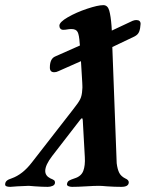

<svg xmlns="http://www.w3.org/2000/svg" viewBox="-71 -723 587 747"><path d="M459 -645Q476 -645 476 -630Q475 -612 470.5 -600Q466 -588 452 -581L366 -540L383 -88Q386 -64 393 -50.5Q400 -37 416 -29Q430 -23 430 -14Q430 4 401 4Q374 4 346 2Q324 0 314 0Q296 0 264 2Q232 4 209 4Q201 4 194.5 1Q188 -2 190 -9Q192 -17 198 -20.5Q204 -24 219 -29Q245 -37 253 -58Q261 -79 259 -112L251 -256Q250 -263 248 -263Q246 -263 241 -257L132 -116Q105 -81 105 -58Q105 -39 125 -29Q135 -25 139 -22Q143 -19 143 -13Q143 -4 134 0Q125 4 115 4Q94 4 66 2Q46 0 41 0L-4 2L-31 4Q-51 4 -51 -5Q-51 -14 -45 -19.5Q-39 -25 -26 -29Q17 -44 53 -91L214 -298Q234 -323 241 -337Q248 -351 249 -374Q250 -382 249.5 -389.5Q249 -397 249 -402L244 -485L156 -446Q148 -442 140 -442Q123 -442 123 -460Q123 -494 143 -503L240 -546L239 -555Q237 -587 231 -598.5Q225 -610 207 -610Q198 -610 190.5 -608.5Q183 -607 175 -607Q168 -607 164 -611.5Q160 -616 160 -623Q160 -637 193 -656Q226 -675 268 -689Q310 -703 331 -703Q348 -703 354 -682Q360 -661 363 -621L364 -604L445 -642Q453 -645 459 -645Z"/></svg>

Font: EB Garamond
Style: Bold Italic
Weight: 700
Italic angle: -17.2°
Designer: Georg Duffner and Octavio Pardo
Foundry: Georg Duffner
Version: Version 1.000